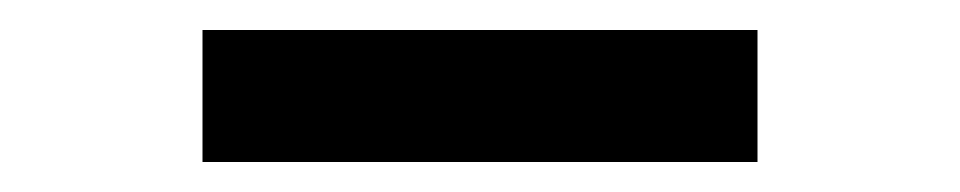

<svg xmlns="http://www.w3.org/2000/svg" viewBox="-20 -743 640 128"><path d="M115 -635V-723H485V-635Z"/></svg>

Font: Montserrat
Style: Bold
Weight: 700
Designer: Julieta Ulanovsky
Foundry: Julieta Ulanovsky
Version: Version 9.000; ttfautohint (v1.8.4.7-5d5b)